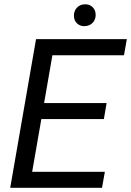

<svg xmlns="http://www.w3.org/2000/svg" viewBox="-20 -898 626 918"><path d="M28.8 0ZM476.6 -328.6H177.7L133.8 -76.7H481.4L467.8 0H28.8L152.3 -710.9H586.4L572.8 -633.8H230.5L190.9 -405.3H489.7ZM333.5 -823.2Q333.5 -846.2 347.7 -861.3Q361.8 -876.5 385.3 -877.4Q407.7 -878.4 422.6 -864Q437.5 -849.6 437.5 -826.2Q437 -803.2 422.6 -788.6Q408.2 -773.9 385.3 -772.9Q363.8 -772 348.6 -785.9Q333.5 -799.8 333.5 -823.2Z"/></svg>

Font: Roboto
Style: Italic
Weight: 400
Italic angle: -12°
Designer: Google
Version: Version 2.134; 2016; ttfautohint (v1.6)